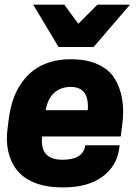

<svg xmlns="http://www.w3.org/2000/svg" viewBox="-20 -800 596 833"><path d="M124 -779.8H258.8L319.8 -696.8L402.8 -779.8H543.9L386.2 -596.2H233.9ZM503.9 -208H163.1Q150.9 -106.9 252 -106.9Q340.8 -106.9 350.1 -169.9H499L497.1 -154.8Q486.8 -79.6 424.1 -33.2Q361.3 13.2 252 13.2Q183.1 13.2 132.8 -6.3Q82.5 -25.9 54.4 -60.8Q26.4 -95.7 15.9 -142.6Q5.4 -189.5 13.2 -246.1L18.1 -284.2Q23.9 -329.6 37.1 -368.2Q50.3 -406.7 72.8 -439.2Q95.2 -471.7 125.2 -494.6Q155.3 -517.6 196.5 -530.3Q237.8 -543 287.1 -543Q355 -543 403.1 -521.5Q451.2 -500 475.8 -461.9Q500.5 -423.8 509.8 -370.8Q519 -317.9 509.8 -254.9ZM287.1 -422.9Q243.7 -422.9 215.3 -397.5Q187 -372.1 178.2 -321.8H360.8Q368.2 -422.9 287.1 -422.9Z"/></svg>

Font: Cooper Hewitt
Style: Bold Italic
Weight: 712
Designer: Village Type and Design LLC
Foundry: Cooper Hewitt Smithsonian Design Museum
Version: 1.000